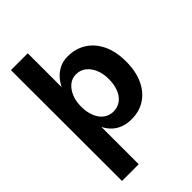

<svg xmlns="http://www.w3.org/2000/svg" viewBox="-269 -804 1138 1138"><g transform="rotate(-45 300.0 -235.0)"><path d="M193 -83V230H53L52 -700H193V-415Q206 -443 227 -466.5Q248 -490 278 -505Q308 -520 347 -520Q413 -520 463.5 -488Q514 -456 542.5 -396.5Q571 -337 571 -253Q571 -171 543.5 -111.5Q516 -52 467 -20Q418 12 352 12Q311 12 280 -0.5Q249 -13 227.5 -34.5Q206 -56 193 -83ZM307 -96Q343 -96 369.5 -115Q396 -134 410.5 -169.5Q425 -205 425 -253Q425 -297 410.5 -332.5Q396 -368 369.5 -389Q343 -410 307 -410Q273 -410 247.5 -389Q222 -368 207.5 -332.5Q193 -297 193 -253Q193 -206 207.5 -170.5Q222 -135 247.5 -116Q273 -97 307 -96Z"/></g></svg>

Font: Inclusive Sans
Style: Bold
Weight: 700
Designer: Olivia King
Foundry: Olivia King
Version: Version 2.004